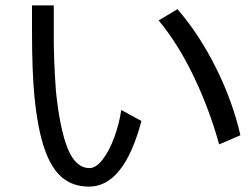

<svg xmlns="http://www.w3.org/2000/svg" viewBox="-20 -704 934 714"><path d="M311 -10Q252 -10 211.5 -43.5Q171 -77 145.5 -150.5Q120 -224 108 -346Q99 -439 99 -590V-684H180V-590Q179 -488 188 -365Q203 -221 232.5 -150Q262 -79 313 -79Q337 -79 361.5 -110.5Q386 -142 404.5 -192Q423 -242 431 -295L506 -254Q441 -10 311 -10ZM570 -628 640 -670Q722 -575 784 -450Q846 -325 874 -201L795 -167Q759 -297 701 -418.5Q643 -540 570 -628ZM641 -671 640 -670V-671Z"/></svg>

Font: Kakao Big Sans
Style: Regular
Weight: 400
Designer: Park Young-rak; Lee Sang-min; Kim Jung-jin; Min Bon; Park Min-gyu;
Foundry: Kakao Corporation
Version: Version 2.003